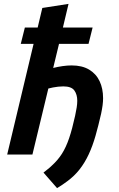

<svg xmlns="http://www.w3.org/2000/svg" viewBox="-20 -796 613 989"><path d="M274 173 204 93Q216 83 226.5 75Q237 67 247 57Q278 29 299 -4Q320 -37 336 -84Q352 -131 367 -200Q372 -223 375 -242Q378 -261 378 -277Q378 -309 363 -330Q348 -351 306 -351Q293 -351 279.5 -349.5Q266 -348 253 -345.5Q240 -343 229 -340L147 0H17L153 -570H87L108 -654H174L198 -755L333 -776L304 -654H457L436 -570H284L254 -446Q278 -452 302.5 -455.5Q327 -459 349 -459Q403 -459 439 -437.5Q475 -416 493 -378Q511 -340 511 -290Q511 -273 508.5 -254Q506 -235 501 -211Q487 -149 472 -96.5Q457 -44 437 -1Q417 42 390 76.5Q363 111 326 138Q314 147 301.5 155.5Q289 164 274 173Z"/></svg>

Font: Ubuntu Sans
Style: Bold Italic
Weight: 700
Italic angle: -13.5°
Designer: Dalton Maag Ltd
Foundry: Dalton Maag Ltd
Version: Version 1.006